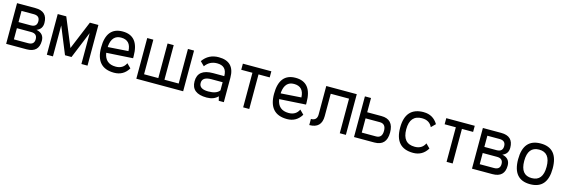

<svg xmlns="http://www.w3.org/2000/svg" viewBox="25 -1357 6543 2226"><g transform="rotate(15 3296.0 -244.0)"><path d="M268.6 -488.3Q415 -488.3 415 -348.1Q415 -273.4 346.7 -248Q439.5 -229 439.5 -140.6Q439.5 0 293 0H48.8V-488.3ZM122.1 -207.5V-73.2H293Q366.2 -73.2 366.2 -140.6Q366.2 -207.5 293 -207.5ZM122.1 -415V-280.8H268.6Q341.8 -280.8 341.8 -348.1Q341.8 -415 268.6 -415Z M610.4 -371.1V0H537.1V-488.3H639.6L781.2 -146L922.9 -488.3H1025.4V0H952.1V-371.1L820.3 -48.8H742.2Z M1342.8 0Q1123 0 1123 -244.1Q1123 -488.3 1318.4 -488.3Q1513.7 -488.3 1513.7 -244.1V-219.7L1196.3 -200.2Q1215.8 -73.2 1342.8 -73.2Q1430.2 -73.2 1464.8 -146.5L1513.7 -97.7Q1455.1 0 1342.8 0ZM1440.4 -285.6Q1435.5 -415 1318.4 -415Q1210.9 -415 1196.3 -283.2V-269Z M1611.3 0V-488.3H1684.6V-73.2H1855.5V-488.3H1929.2V-73.2H2100.1V-488.3H2173.3V0Z M2471.2 -488.3Q2661.6 -488.3 2661.6 -293V0H2600.6L2588.4 -48.8V-51.3Q2540 0 2454.1 0Q2271 0 2271 -146.5Q2271 -293 2454.1 -293H2588.4Q2588.4 -415 2471.2 -415Q2426.8 -415 2391.8 -397.5Q2356.9 -379.9 2329.6 -341.8L2280.8 -390.6Q2349.1 -488.3 2471.2 -488.3ZM2454.1 -219.7Q2344.2 -219.7 2344.2 -146.5Q2344.2 -73.2 2454.1 -73.2Q2554.2 -73.2 2588.4 -122.1V-219.7Z M3101.1 -488.3V-415H2966.8V0H2893.6V-415H2759.3V-488.3Z M3418.5 0Q3198.7 0 3198.7 -244.1Q3198.7 -488.3 3394 -488.3Q3589.4 -488.3 3589.4 -244.1V-219.7L3272 -200.2Q3291.5 -73.2 3418.5 -73.2Q3505.9 -73.2 3540.5 -146.5L3589.4 -97.7Q3530.8 0 3418.5 0ZM3516.1 -285.6Q3511.2 -415 3394 -415Q3286.6 -415 3272 -283.2V-269Z M4126.5 -488.3V0H4053.2V-415H3833.5V-146.5Q3833.5 0 3687 0V-73.2Q3760.3 -73.2 3760.3 -146.5V-488.3Z M4297.4 -488.3V-317.4H4468.3Q4614.7 -317.4 4614.7 -158.7Q4614.7 0 4468.3 0H4224.1V-488.3ZM4297.4 -244.1V-73.2H4468.3Q4541.5 -73.2 4541.5 -158.7Q4541.5 -244.1 4468.3 -244.1Z M4932.1 0Q4712.4 0 4712.4 -244.1Q4712.4 -488.3 4932.1 -488.3V-487.8Q5044.4 -487.8 5103 -390.1L5054.2 -341.3Q5019.5 -414.6 4932.1 -414.6V-415Q4785.6 -415 4785.6 -244.1Q4785.6 -73.2 4932.1 -73.2Q5019.5 -73.2 5054.2 -146.5L5103 -97.7Q5044.4 0 4932.1 0Z M5542.5 -488.3V-415H5408.2V0H5335V-415H5200.7V-488.3Z M5859.9 -488.3Q6006.3 -488.3 6006.3 -348.1Q6006.3 -273.4 5938 -248Q6030.8 -229 6030.8 -140.6Q6030.8 0 5884.3 0H5640.1V-488.3ZM5713.4 -207.5V-73.2H5884.3Q5957.5 -73.2 5957.5 -140.6Q5957.5 -207.5 5884.3 -207.5ZM5713.4 -415V-280.8H5859.9Q5933.1 -280.8 5933.1 -348.1Q5933.1 -415 5859.9 -415Z M6128.4 -244.1Q6128.4 -488.3 6335.9 -488.3Q6543.5 -488.3 6543.5 -244.1Q6543.5 0 6335.9 0Q6128.4 0 6128.4 -244.1ZM6470.2 -244.1Q6470.2 -415 6335.9 -415Q6201.7 -415 6201.7 -244.1Q6201.7 -73.2 6335.9 -73.2Q6470.2 -73.2 6470.2 -244.1Z"/></g></svg>

Font: Sanitrixie
Style: Regular
Weight: 400
Designer: Jayvee D. Enaguas (Grand Chaos)
Version: Version 1.1 - 6/9/2013